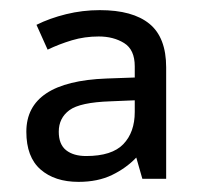

<svg xmlns="http://www.w3.org/2000/svg" viewBox="-20 -742 397 379"><path d="M177 -722Q242 -722 275 -695Q308 -668 308 -609V-389H261L249 -431Q229 -410 201 -396.5Q173 -383 135 -383Q88 -383 60 -407.5Q32 -432 32 -482Q32 -581 190 -587L246 -589V-611Q246 -644 225 -657Q204 -670 175 -670Q147 -670 122 -662.5Q97 -655 74 -644L52 -693Q78 -706 110.5 -714Q143 -722 177 -722ZM198 -542Q138 -540 117 -524.5Q96 -509 96 -482Q96 -457 110.5 -445.5Q125 -434 150 -434Q201 -434 223.5 -457.5Q246 -481 246 -521V-544Z"/></svg>

Font: Noto Sans Multani
Style: Regular
Weight: 400
Designer: Monotype Design Team
Foundry: Monotype Imaging Inc.
Version: Version 2.002; ttfautohint (v1.8.4.7-5d5b)